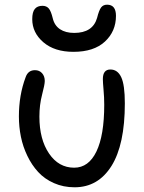

<svg xmlns="http://www.w3.org/2000/svg" viewBox="-20 -793 618 823"><path d="M294.9 -570.8Q213.9 -570.8 166 -611.8Q118.2 -652.8 118.2 -710.9Q118.2 -741.2 129.2 -754.6Q140.1 -768.1 162.1 -768.1Q179.2 -768.1 189 -756.8Q198.7 -745.6 206.1 -714.8Q213.4 -683.6 237.3 -667.7Q261.2 -651.9 297.9 -651.9Q377.4 -651.9 396 -715.8Q404.3 -749 413.3 -761Q422.4 -772.9 439 -772.9Q477.1 -772.9 477.1 -725.1Q477.1 -658.7 429.7 -614.7Q382.3 -570.8 294.9 -570.8ZM299.8 9.8Q251.5 9.8 211.2 -8.1Q170.9 -25.9 143.6 -55.7Q116.2 -85.4 97.2 -125Q78.1 -164.6 69.6 -207Q61 -249.5 61 -293.9Q61 -385.3 89.8 -461.9Q100.1 -492.2 129.9 -492.2Q148.9 -492.2 160.4 -479.2Q171.9 -466.3 171.9 -445.8Q171.9 -430.7 160.4 -387.2Q148.9 -343.8 148.9 -293Q148.9 -195.8 190.2 -135Q231.4 -74.2 297.9 -74.2Q359.9 -74.2 393.3 -143.6Q426.8 -212.9 426.8 -344.2Q426.8 -375.5 423.8 -408.2Q420.9 -440.9 420.9 -454.1Q420.9 -495.1 453.1 -495.1Q483.9 -495.1 499.5 -462.4Q515.1 -429.7 515.1 -350.1Q515.1 -172.9 457.8 -81.5Q400.4 9.8 299.8 9.8Z"/></svg>

Font: Shantell Sans Normal
Style: Regular
Weight: 400
Designer: Stephen Nixon, Anya Danilova, Shantell Martin
Foundry: Arrow Type
Version: Version 1.006;[559af2be0]